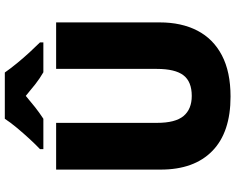

<svg xmlns="http://www.w3.org/2000/svg" viewBox="-110 -857 977 797"><g transform="rotate(-90 378.5 -458.5)"><path d="M376 10Q228 10 150.5 -65.5Q73 -141 73 -280V-714H267V-295Q267 -219 295.5 -185Q324 -151 379 -151Q438 -151 464.5 -185.5Q491 -220 491 -296V-714H684V-284Q684 -194 650 -128Q616 -62 547.5 -26Q479 10 376 10ZM476 -927Q492 -904 514.5 -876.5Q537 -849 560.5 -823.5Q584 -798 601 -781V-767H477Q451 -782 428 -800Q405 -818 379 -840Q353 -818 331.5 -801Q310 -784 284 -767H158V-781Q177 -799 200.5 -824.5Q224 -850 246.5 -877Q269 -904 284 -927Z"/></g></svg>

Font: Noto Sans Symbols Black
Style: Regular
Weight: 900
Version: Version 2.002